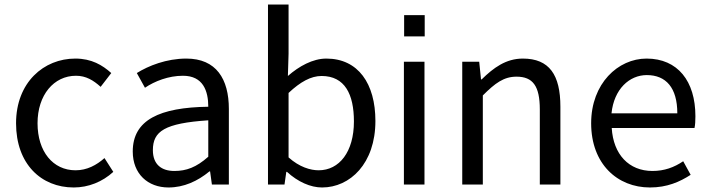

<svg xmlns="http://www.w3.org/2000/svg" viewBox="-20 -816 3137 849"><path d="M306 13C371 13 433 -12 481 -56L442 -117C407 -86 365 -63 314 -63C214 -63 146 -146 146 -271C146 -396 218 -481 316 -481C360 -481 393 -461 425 -432L472 -493C433 -528 385 -557 313 -557C174 -557 51 -452 51 -271C51 -91 162 13 306 13Z M725 13C793 13 854 -15 906 -58H909L917 0H992V-334C992 -467 936 -557 804 -557C716 -557 636 -525 585 -493L621 -428C664 -457 725 -481 789 -481C878 -481 901 -414 901 -344C686 -341 567 -286 567 -146C567 -47 634 13 725 13ZM751 -60C695 -60 656 -88 656 -152C656 -236 708 -271 901 -284V-123C848 -76 804 -60 751 -60Z M1404 13C1528 13 1640 -93 1640 -281C1640 -446 1564 -557 1423 -557C1363 -557 1302 -523 1253 -480L1256 -578V-796H1165V0H1238L1246 -56H1249C1297 -12 1353 13 1404 13ZM1389 -63C1353 -63 1304 -77 1256 -120V-405C1308 -454 1355 -480 1402 -480C1505 -480 1545 -399 1545 -279C1545 -144 1480 -63 1389 -63Z M1766 -543V0H1857V-543ZM1767 -655H1858V-749H1767Z M2099 -543H2024V0H2115V-394C2170 -449 2208 -477 2264 -477C2336 -477 2367 -436 2367 -332V0H2458V-344C2458 -485 2409 -557 2292 -557C2217 -557 2162 -516 2110 -465H2107Z M2854 13C2930 13 2986 -12 3034 -43L3001 -103C2961 -76 2918 -60 2865 -60C2761 -60 2692 -133 2685 -250H3051C3054 -263 3055 -282 3055 -302C3055 -457 2977 -557 2839 -557C2713 -557 2594 -447 2594 -271C2594 -91 2710 13 2854 13ZM2975 -315H2684C2695 -422 2763 -484 2840 -484C2925 -484 2975 -428 2975 -315Z"/></svg>

Font: Spoqa Han Sans Neo
Style: Regular
Weight: 400
Designer: [Spoqa Han Sans Neo] Dong-huui Kim ___ Younghwa Kang ___ Yujin Lee ___ [Noto Sans] Ryoko NISHIZUKA ____ (kana & ideograp
Foundry: Spoqa (http://www.spoqa-han-sans.com)
Version: Version 1.100;hotconv 1.0.109;makeotfexe 2.5.65596